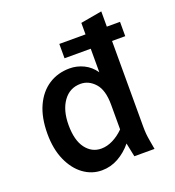

<svg xmlns="http://www.w3.org/2000/svg" viewBox="-135 -841 870 957"><g transform="rotate(-20 300.0 -362.0)"><path d="M49 -253Q49 -339 76.5 -399Q104 -459 152.5 -490.5Q201 -522 264 -522Q302 -522 337.5 -505Q373 -488 397 -453V-578H258V-654H397V-715L510 -735V-654H580V-578H510V-123Q510 -102 511.5 -85Q513 -68 517 -46L525 0H418L403 -73Q372 -35 331 -12Q290 11 243 11Q190 11 146 -21Q102 -53 75.5 -112.5Q49 -172 49 -253ZM163 -258Q163 -177 195 -134.5Q227 -92 277 -92Q308 -92 339 -107.5Q370 -123 397 -150V-281Q397 -359 364.5 -395Q332 -431 289 -431Q231 -431 197 -383.5Q163 -336 163 -258Z"/></g></svg>

Font: Radio Canada Medium
Style: Regular
Weight: 500
Designer: Charles Daoud, Etienne Aubert Bonn, Alexandre Saumier Demers, Jacques Le Bailly
Foundry: Radio-Canada
Version: Version 2.104; ttfautohint (v1.8.4.7-5d5b);gftools[0.9.28.de